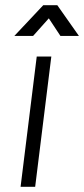

<svg xmlns="http://www.w3.org/2000/svg" viewBox="-20 -717 323 737"><path d="M59 0 121 -500H177L115 0ZM35 -579 146 -697H200L283 -579H212L144 -682H199L107 -579Z"/></svg>

Font: Inclusive Sans Light
Style: Italic
Weight: 300
Italic angle: -7°
Designer: Olivia King
Foundry: Olivia King
Version: Version 2.004